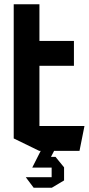

<svg xmlns="http://www.w3.org/2000/svg" viewBox="-20 -704 414 896"><path d="M44 -397V-684H164V-513L45 -397ZM45 -397 164 -513H325V-397ZM163 0 44 -58V-397H164V0ZM164 0V-116H374V-115L351 0ZM192 78 207 28H239L279 77V78ZM131 78V77L170 0H232V1L192 78ZM137 172 101 124V123H221V172ZM221 172V78H279V138L222 172Z"/></svg>

Font: Foldit Medium
Style: Regular
Weight: 500
Version: Version 1.003